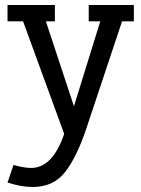

<svg xmlns="http://www.w3.org/2000/svg" viewBox="-20 -520 564 766"><path d="M10 -435V-500H199V-435H163L275 -96L380 -435H334V-500H514V-435H467L322 0Q284 111 238 168.5Q192 226 110 226Q63 226 10 208L34 138Q75 150 104 150Q190 150 236 14L72 -435Z"/></svg>

Font: Cherry Swash
Style: Regular
Weight: 400
Designer: Kasatkina Nataliya
Foundry: Nataliya Kasatkina
Version: Version 1.001